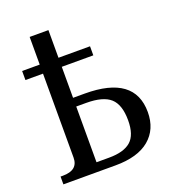

<svg xmlns="http://www.w3.org/2000/svg" viewBox="-137 -866 879 972"><g transform="rotate(-20 302.0 -380.0)"><path d="M38.1 -610.8H132.8V-759.8H233.9V-610.8H403.8V-562H233.9V-395H296.9Q564.9 -395 564.9 -198.2Q564.9 -105.5 502 -52.7Q439 0 318.8 0H38.1V-42H50.8Q132.8 -42 132.8 -109.9V-562H38.1ZM233.9 -47.9H301.8Q381.3 -47.9 419.2 -81.1Q457 -114.3 457 -192.9Q457 -276.9 417.7 -312.5Q378.4 -348.1 287.1 -348.1H233.9Z"/></g></svg>

Font: Noto Serif
Style: Regular
Weight: 400
Designer: Monotype Design team
Foundry: Monotype Imaging Inc.
Version: Version 1.02